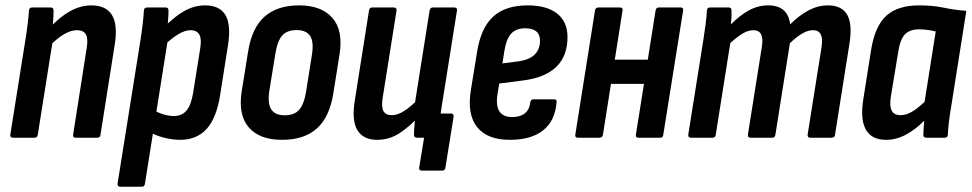

<svg xmlns="http://www.w3.org/2000/svg" viewBox="-20 -520 3670 725"><path d="M266.1 0Q254.7 0 256.1 -11.4L307.5 -339.3Q313.3 -374.6 304.2 -390.3Q295.1 -406 270.6 -406Q248.2 -406 222.8 -391.4Q197.4 -376.8 165.9 -345.6L166 -413.6Q204.8 -455.4 244.4 -477.6Q284 -499.7 325.1 -499.7Q380.3 -499.7 402.8 -463.2Q425.3 -426.6 413.1 -350.8L359.5 -11.4Q358.5 0 347.6 0ZM29.3 0Q17.5 0 18.9 -11.4L75.5 -366.8Q81.1 -401.2 84.7 -430.9Q88.3 -460.6 89.3 -479.8Q90.1 -491.7 101.3 -491.7H171.4Q182.2 -491.7 182.2 -480.4Q182.6 -463.4 180.3 -437.6Q178 -411.9 175.4 -393.7L179.5 -368.9L122.7 -11.4Q120.9 0 110.7 0Z M660.1 8Q631.4 8 599.4 -0.1Q567.4 -8.2 545.8 -21.8L558.3 -105.8Q575.6 -94.8 596.5 -88.4Q617.5 -81.9 636.5 -81.9Q667 -81.9 684.3 -102.6Q701.7 -123.2 709.3 -169.6L735.7 -335.3Q742.1 -372.4 732.8 -389.2Q723.5 -406 699.2 -406Q678.4 -406 652.3 -390.2Q626.2 -374.3 595.9 -345L597.2 -415.2Q638.6 -457.6 676.4 -478.7Q714.2 -499.7 754.1 -499.7Q810.1 -499.7 831.6 -462.6Q853.1 -425.4 840.7 -347.8L811.7 -164Q798.3 -75.8 761 -33.9Q723.7 8 660.1 8ZM434.3 185Q422.9 185 423.9 173.6L510.5 -369Q516.3 -406.4 519.3 -433.2Q522.3 -460 523.3 -479.8Q524.1 -491.7 535.3 -491.7H605.8Q616.2 -491.7 616.2 -480.4Q616.6 -464.4 614.5 -440.5Q612.4 -416.7 610 -400.1L613.5 -368.9L527.3 173.6Q525.9 185 515.7 185Z M1045.1 8Q959.4 8 918.9 -39.6Q878.5 -87.1 892.9 -176.7L916.7 -324.2Q930.7 -414 978.6 -456.9Q1026.6 -499.7 1109.5 -499.7Q1193.6 -499.7 1235.1 -452.5Q1276.5 -405.2 1262.1 -314.6L1238.9 -169.1Q1224.9 -78.7 1177 -35.4Q1129 8 1045.1 8ZM1055.1 -84.7Q1091.4 -84.7 1109.6 -105.3Q1127.9 -125.8 1135.9 -174.5L1157.7 -312.2Q1165.7 -361.7 1151.2 -384.1Q1136.6 -406.4 1099.9 -406.4Q1064 -406.4 1045.9 -386.2Q1027.7 -365.9 1019.7 -316.8L997.3 -178.9Q989.7 -131 1003.7 -107.9Q1017.8 -84.7 1055.1 -84.7Z M1573.2 124.2Q1561.4 124.2 1562.8 113.2L1581.4 0H1560.6L1644.1 -91.3H1683.1Q1694.2 -91.3 1692.8 -79.3L1661.9 113.2Q1660.5 124.2 1649.9 124.2ZM1403.7 8Q1352.3 8 1329.8 -28.1Q1307.3 -64.2 1319.7 -140.4L1373.3 -479.8Q1375.3 -491.7 1385.3 -491.7H1466.7Q1479.1 -491.7 1477.3 -479.8L1425.3 -152.6Q1419.5 -117 1427.7 -101Q1435.9 -85.1 1459.2 -85.1Q1482.2 -85.1 1507.7 -101.9Q1533.2 -118.6 1562.1 -148.9L1562 -80.4Q1526.2 -41.6 1488.1 -16.8Q1450 8 1403.7 8ZM1554.6 0Q1543.2 0 1543.2 -11.4Q1543.4 -29.4 1545.7 -53.1Q1548 -76.8 1550 -95.2L1545.9 -125.1L1602.1 -479.8Q1604.1 -491.7 1614.1 -491.7H1695.5Q1707.5 -491.7 1705.5 -479.8L1648.9 -124.4Q1643.3 -89.9 1639.9 -61.6Q1636.5 -33.4 1635.1 -11.4Q1634.7 0 1624.1 0Z M1904.9 8Q1820.4 8 1781.9 -39.8Q1743.5 -87.5 1757.7 -177.9L1781.3 -323.2Q1795.7 -414.6 1842.1 -457.2Q1888.6 -499.7 1972.1 -499.7Q2044.2 -499.7 2083.6 -469Q2122.9 -438.2 2122.9 -380.2Q2122.9 -308.9 2081.3 -268.2Q2039.7 -227.5 1957.8 -216.5L1865.1 -204.5L1858.3 -163.2Q1851.9 -120.1 1866.1 -99Q1880.2 -78 1914.3 -78Q1944.3 -78 1961.9 -92.1Q1979.4 -106.2 1982.6 -133.9Q1984 -144.9 1994 -144.9H2072.1Q2083.7 -144.9 2081.7 -133.9Q2076.1 -63.8 2031 -27.9Q1986 8 1904.9 8ZM1877.1 -280.5 1939.7 -288.7Q1980.2 -294.8 1999.6 -314.6Q2019 -334.4 2019 -366.5Q2019 -390.1 2004.9 -401.6Q1990.8 -413.2 1963.9 -413.2Q1928.8 -413.2 1910.5 -393.4Q1892.1 -373.7 1884.7 -328.4Z M2390.1 0Q2379.7 0 2381.1 -11L2455.5 -480.2Q2457.5 -491.7 2466.9 -491.7H2550.9Q2561.5 -491.7 2559.5 -480.2L2484.5 -11Q2483.1 0 2473.1 0ZM2161.9 0Q2150.9 0 2152.3 -11L2226.7 -480.2Q2228.7 -491.7 2239.1 -491.7H2322.1Q2332.7 -491.7 2330.7 -480.2L2256.7 -11Q2254.9 0 2244.4 0ZM2273.4 -203.4 2287.4 -294.7H2444L2429.7 -203.4Z M2589.3 0Q2577.5 0 2578.9 -11.4L2635.5 -366.8Q2641.1 -401.8 2644.7 -430.4Q2648.3 -459 2649.3 -480.4Q2650.1 -491.7 2660.7 -491.7H2731.8Q2742.2 -491.7 2742.2 -480.4Q2742.6 -468.6 2742.1 -455.5Q2741.6 -442.4 2739.6 -427.7Q2774.6 -462.8 2808.6 -481.3Q2842.6 -499.7 2880.6 -499.7Q2955 -499.7 2963.7 -428.1Q2998.2 -462.5 3033.6 -481.1Q3069 -499.7 3106.7 -499.7Q3158.5 -499.7 3179 -464.4Q3199.5 -429 3187.3 -353.6L3133.1 -11.4Q3131.7 0 3121.1 0H3039.6Q3028.3 0 3029.7 -12L3082.1 -341.3Q3092.7 -406 3050 -406Q3031.2 -406 3010 -393.9Q2988.8 -381.8 2962.7 -357L2907.9 -11.4Q2906.1 0 2895.9 0H2814.5Q2802.7 0 2804.1 -11.4L2856.5 -341.3Q2867.9 -406 2824.4 -406Q2806 -406 2785 -393.9Q2764 -381.8 2737.5 -357L2682.7 -11.4Q2681.3 0 2670.7 0Z M3325.9 8Q3270.9 8 3249.3 -31Q3227.7 -70 3240.1 -146.6L3269.5 -332.4Q3283.9 -422 3327.1 -460.9Q3370.2 -499.7 3451.4 -499.7Q3501.9 -499.7 3542.9 -491.1Q3583.9 -482.4 3628.9 -479.1L3572.9 -125Q3566.7 -89.3 3563.3 -61.3Q3559.9 -33.4 3559.1 -11.4Q3558.7 0 3547.1 0H3477.6Q3466.6 0 3466.6 -11.4Q3466.8 -23.6 3467.8 -37Q3468.8 -50.4 3469.8 -64Q3436 -30.2 3400 -11.1Q3363.9 8 3325.9 8ZM3381.2 -85.1Q3401.6 -85.1 3423.6 -98.1Q3445.6 -111 3471.3 -135.5L3513.3 -401.2Q3498.5 -405 3481.9 -407.1Q3465.4 -409.2 3450.1 -409.2Q3415.2 -409.2 3397.1 -390.2Q3378.9 -371.1 3371.9 -325.2L3344.1 -156.1Q3338.3 -121 3346.7 -103.1Q3355.1 -85.1 3381.2 -85.1Z"/></svg>

Font: Sofia Sans Condensed
Style: Italic
Weight: 400
Italic angle: -9°
Designer: Botio Nikoltchev, Ani Petrova
Foundry: lettersoup
Version: Version 4.101